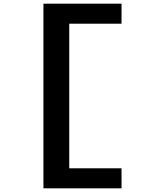

<svg xmlns="http://www.w3.org/2000/svg" viewBox="-20 -821 818 1041"><path d="M215.5 200H639V91.5H355.5V-692.5H639V-801H215.5Z"/></svg>

Font: Monaspace Neon Wide
Style: Bold
Weight: 700
Width: 7
Designer: Riley Cran & the Lettermatic Team
Foundry: Lettermatic
Version: Version 1.000 (Monaspace Neon)